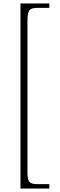

<svg xmlns="http://www.w3.org/2000/svg" viewBox="-20 -819 343 1098"><path d="M97 -799V259H262V234H197C149 234 137 224 137 165V-698C137 -764 149 -774 197 -774H262V-799Z"/></svg>

Font: Noto Serif Sinhala SemiCondensed ExtraLight
Style: Regular
Weight: 200
Width: 4
Designer: Jelle Bosma - Monotype Design Team
Foundry: Monotype Imaging Inc.
Version: Version 2.007